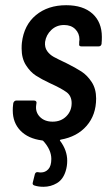

<svg xmlns="http://www.w3.org/2000/svg" viewBox="-20 -534 416 737"><path d="M213 2Q208 4 211 7Q238 43 238 83Q238 104 232 123Q222 155 198.5 169Q175 183 147 183Q127 183 112 178Q103 175 106 166L114 134Q117 125 127 127Q130 128 137 128Q154 128 165.5 115.5Q177 103 177 76Q177 41 146 7Q144 5 141 5Q88 -2 58.5 -32.5Q29 -63 29 -110Q29 -123 30 -129L31 -138Q32 -142 35 -145Q38 -148 42 -148H111Q116 -148 118.5 -145Q121 -142 120 -138L119 -131Q115 -104 133 -85.5Q151 -67 182 -67Q214 -67 234.5 -87.5Q255 -108 255 -138Q255 -166 235 -180.5Q215 -195 171 -215Q139 -230 117.5 -244Q96 -258 79.5 -284Q63 -310 63 -348Q63 -362 64 -370Q72 -438 118 -476Q164 -514 234 -514Q299 -514 335 -481.5Q371 -449 371 -392Q371 -377 370 -369V-366Q368 -356 359 -356H292Q282 -356 284 -366V-373L285 -382Q285 -406 269 -422Q253 -438 226 -438Q197 -438 177 -419Q157 -400 153 -373Q151 -352 161 -338Q171 -324 186.5 -315.5Q202 -307 236 -291Q270 -274 292.5 -259.5Q315 -245 332 -219Q349 -193 349 -156Q349 -93 312.5 -51Q276 -9 213 2Z"/></svg>

Font: Barlow Condensed Medium
Style: Italic
Weight: 500
Width: 3
Italic angle: -7°
Designer: Jeremy Tribby
Foundry: Tribby Type
Version: Version 1.408